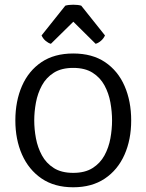

<svg xmlns="http://www.w3.org/2000/svg" viewBox="-20 -781 620 813"><path d="M45 -271Q45 -352.5 73 -416.8Q101 -481 155.5 -517.8Q210 -554.5 290 -554.5Q370.5 -554.5 425 -517.8Q479.5 -481 507.5 -416.8Q535.5 -352.5 535.5 -271Q535.5 -189.5 507 -125.5Q478.5 -61.5 423.8 -24.8Q369 12 290 12Q210.5 12 156 -25.2Q101.5 -62.5 73.2 -126.5Q45 -190.5 45 -271ZM125 -271Q125 -234 132.2 -195.2Q139.5 -156.5 157.5 -123.2Q175.5 -90 207.8 -69.5Q240 -49 290 -49Q340 -49 372.2 -69.5Q404.5 -90 422.5 -123.2Q440.5 -156.5 447.5 -195.2Q454.5 -234 454.5 -271Q454.5 -308 447.5 -347Q440.5 -386 422.5 -419.2Q404.5 -452.5 372.2 -473Q340 -493.5 290 -493.5Q240 -493.5 207.8 -473Q175.5 -452.5 157.5 -419.2Q139.5 -386 132.2 -347Q125 -308 125 -271ZM324 -757 424.5 -631Q418.5 -617.5 407.2 -608Q396 -598.5 385 -595.5L290.5 -689L195.5 -595.5Q184.5 -598.5 173.2 -608Q162 -617.5 156 -631L256.5 -757Q270 -761 290.5 -761Q310.5 -761 324 -757Z"/></svg>

Font: Signika SC Light
Style: Regular
Weight: 300
Designer: Anna Giedryś
Foundry: Anna Giedryś
Version: Version 2.000; ttfautohint (v1.8.3) -l 8 -r 50 -G 200 -x 9 -